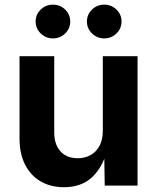

<svg xmlns="http://www.w3.org/2000/svg" viewBox="-20 -783 663 810"><path d="M250.3 6.8Q193.8 6.8 151.4 -17.8Q109 -42.5 85.7 -88.7Q62.4 -134.9 62.4 -198.7V-545.9H208.8V-224.2Q208.8 -173.3 235.2 -144.4Q261.5 -115.5 307.8 -115.5Q339 -115.5 362.7 -129Q386.5 -142.6 400.1 -168.3Q413.7 -194 413.7 -229.8V-545.9H560.3V0H421.8L419.7 -136.3H428.3Q406.6 -67.5 362.6 -30.3Q318.6 6.8 250.3 6.8ZM419.8 -621Q389.5 -621 368.1 -642Q346.7 -663 346.7 -692.3Q346.7 -721.8 368.1 -742.6Q389.5 -763.4 419.8 -763.4Q450.1 -763.4 471.4 -742.6Q492.7 -721.8 492.7 -692.3Q492.7 -662.8 471.4 -641.9Q450.1 -621 419.8 -621ZM203.4 -621Q173.2 -621 151.7 -642Q130.3 -663 130.3 -692.3Q130.3 -721.8 151.7 -742.6Q173.2 -763.4 203.4 -763.4Q233.7 -763.4 255 -742.6Q276.3 -721.8 276.3 -692.3Q276.3 -662.8 255 -641.9Q233.7 -621 203.4 -621Z"/></svg>

Font: Adwaita Sans
Style: Regular
Weight: 400
Designer: Rasmus Andersson
Foundry: rsms
Version: Version 4.001;git-9221beed3